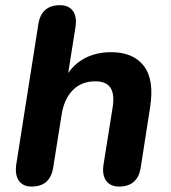

<svg xmlns="http://www.w3.org/2000/svg" viewBox="-20 -698 647 727"><path d="M41.7 -76 125.3 -607.2Q130.9 -642.3 151.4 -660.4Q171.8 -678.4 207.1 -678.4Q240.2 -678.4 256 -656.7Q271.7 -635.1 265.9 -596.4L234.1 -395.3H223.1Q248.1 -446.5 293.9 -473.5Q339.7 -500.4 401.1 -500.4Q484.3 -500.4 524.5 -448.5Q564.7 -396.6 548.5 -292.4L512.7 -62.8Q507.1 -27.7 486.6 -9.6Q466.2 8.4 430.9 8.4Q397.8 8.4 381.9 -13.7Q366.1 -35.7 371.9 -74.4L406.3 -290Q414.4 -340.1 398.7 -365.1Q382.9 -390.1 341 -390.1Q288.3 -390.1 255.4 -356.5Q222.5 -322.9 213.1 -262.6L181.3 -62.8Q175.7 -27.7 155.3 -9.6Q134.8 8.4 99.7 8.4Q66.6 8.4 51.3 -14Q35.9 -36.5 41.7 -76Z"/></svg>

Font: SN Pro Thin
Style: Italic
Weight: 200
Italic angle: -9°
Designer: Tobias Whetton
Foundry: Supernotes
Version: Version 1.003;Glyphs 3.3 (3324)